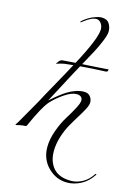

<svg xmlns="http://www.w3.org/2000/svg" viewBox="-212 -1260 1282 1777"><g transform="rotate(15 429.5 -371.5)"><path d="M310 -648Q291 -645 274.5 -640.5Q258 -636 248.5 -632.5Q239 -629 237 -629Q234 -629 234 -632Q234 -633 235 -634.5Q236 -636 239.5 -639.5Q243 -643 247 -649Q262 -672 284 -674Q329 -678 406 -683Q552 -955 552 -1043Q552 -1075 533.5 -1100Q515 -1125 489 -1125Q441 -1125 374 -1071Q357 -1057 355 -1057Q350 -1057 350 -1062Q350 -1065 369 -1081Q410 -1114 456 -1132.5Q502 -1151 531 -1151Q583 -1151 605 -1117.5Q627 -1084 627 -1041Q627 -1010 600.5 -946Q574 -882 546 -829.5Q518 -777 468 -687Q572 -693 616 -696Q711 -703 714 -703Q718 -703 718 -700Q718 -696 714 -687Q713 -684 710 -681.5Q707 -679 700.5 -678Q694 -677 690 -677Q686 -677 676 -676.5Q666 -676 662 -676Q582 -673 455 -663Q414 -589 409 -579Q374 -514 324 -418.5Q274 -323 251 -281Q343 -362 394 -393Q479 -445 553 -445Q591 -445 611.5 -420.5Q632 -396 632 -363Q632 -338 610.5 -297Q589 -256 558.5 -207.5Q528 -159 497 -103.5Q466 -48 444.5 21.5Q423 91 423 158Q423 259 478 321Q533 383 647 383Q700 383 753.5 355Q807 327 847 267Q851 261 855 261Q859 261 859 265Q859 267 857 271Q811 341 746 374.5Q681 408 615 408Q511 408 433 331Q355 254 355 136Q355 62 385 -21.5Q415 -105 451.5 -163.5Q488 -222 518 -278Q548 -334 548 -361Q548 -381 533.5 -393.5Q519 -406 492 -406Q444 -406 378.5 -362Q313 -318 263 -264Q211 -208 121 -6Q118 2 105 2Q82 2 52 9Q22 16 21 16Q17 16 17 12Q17 11 21 5.5Q25 0 33 -12.5Q41 -25 48 -38Q143 -204 168 -248Q198 -306 257 -411Q316 -516 350 -579Q356 -590 370.5 -617Q385 -644 392 -657Q364 -654 310 -648Z"/></g></svg>

Font: Miama Nueva
Style: Medium
Weight: 400
Italic angle: -28°
Version: Version 1.0